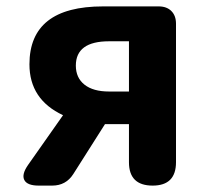

<svg xmlns="http://www.w3.org/2000/svg" viewBox="-20 -580 648 600"><path d="M101 0Q65 0 56 -17.5Q47 -35 68 -65L177 -220Q72 -269 72 -379Q72 -560 302 -560H416H476Q501 -560 515.5 -545.5Q530 -531 530 -506V-73Q530 0 457 0Q383 0 383 -73V-192H310H308L209 -36Q186 0 143 0ZM321 -294H383V-372V-451H321Q217 -451 217 -375Q217 -337 244 -315.5Q271 -294 321 -294Z"/></svg>

Font: GenSenRounded TW B
Style: Regular
Weight: 700
Version: Version 1.501;PS 1;hotconv 16.6.51;makeotf.lib2.5.65220